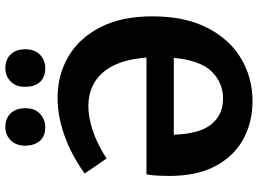

<svg xmlns="http://www.w3.org/2000/svg" viewBox="-143 -808 963 717"><g transform="rotate(-90 338.5 -449.5)"><path d="M319 12Q240 12 176.5 -23Q113 -58 76.5 -127Q40 -196 40 -299Q40 -318 41 -340.5Q42 -363 46 -384H482Q474 -492 426.5 -546.5Q379 -601 301 -601Q259 -601 209 -584.5Q159 -568 105 -533L49 -615Q121 -666 193 -691Q265 -716 331 -716Q417 -716 486 -675.5Q555 -635 595.5 -556Q636 -477 636 -362Q636 -241 593.5 -157.5Q551 -74 479 -31Q407 12 319 12ZM329 -98Q387 -98 429 -139.5Q471 -181 481 -282H194Q197 -185 233 -141.5Q269 -98 329 -98ZM442 -762Q409 -762 391 -781.5Q373 -801 373 -836Q372 -871 392.5 -891Q413 -911 442 -911Q475 -911 494 -891Q513 -871 513 -836Q513 -801 492.5 -781.5Q472 -762 442 -762ZM222 -762Q189 -762 171.5 -781.5Q154 -801 153 -836Q153 -871 173 -891Q193 -911 222 -911Q255 -911 274 -891Q293 -871 293 -836Q293 -801 272 -781.5Q251 -762 222 -762Z"/></g></svg>

Font: Bitter
Style: Bold
Weight: 700
Designer: Sol Matas, and Bitter project Authors
Foundry: Sol Matas
Version: Version 2.001